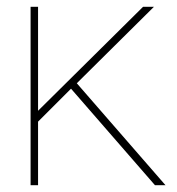

<svg xmlns="http://www.w3.org/2000/svg" viewBox="-20 -545 522 565"><path d="M206 -300 467 0H436L189 -284L92 -187V0H70V-525H92V-219L401 -525H433Z"/></svg>

Font: Mach Thin
Style: Regular
Weight: 250
Version: Version 1.002